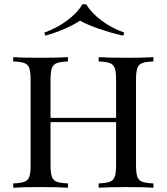

<svg xmlns="http://www.w3.org/2000/svg" viewBox="-20 -874 777 894"><path d="M42 0ZM613.3 -502V-106Q613.3 -68.4 619.4 -51.3Q625.5 -34.2 641.8 -27.8Q658.2 -21.5 694.3 -20V0Q652.8 -2.9 566.4 -2.9Q486.3 -2.9 439.5 0V-20Q475.6 -21.5 491.9 -27.8Q508.3 -34.2 514.4 -51.3Q520.5 -68.4 520.5 -106V-305.2H215.3V-106Q215.3 -68.4 221.4 -51.3Q227.5 -34.2 243.9 -27.8Q260.3 -21.5 296.4 -20V0Q250.5 -2.9 169.4 -2.9Q83.5 -2.9 41.5 0V-20Q77.6 -21.5 94 -27.8Q110.4 -34.2 116.5 -51.3Q122.6 -68.4 122.6 -106V-502Q122.6 -539.6 116.5 -556.6Q110.4 -573.7 94 -580.1Q77.6 -586.4 41.5 -587.9V-607.9Q83 -605 169.4 -605Q250.5 -605 296.4 -607.9V-587.9Q260.3 -586.4 243.9 -580.1Q227.5 -573.7 221.4 -556.6Q215.3 -539.6 215.3 -502V-325.2H520.5V-502Q520.5 -539.6 514.4 -556.6Q508.3 -573.7 491.9 -580.1Q475.6 -586.4 439.5 -587.9V-607.9Q486.3 -605 566.4 -605Q652.8 -605 694.3 -607.9V-587.9Q658.2 -586.4 641.8 -580.1Q625.5 -573.7 619.4 -556.6Q613.3 -539.6 613.3 -502ZM558.6 -722.2 553.7 -708Q496.1 -720.7 440.7 -740Q385.3 -759.3 352.5 -777.8Q325.7 -759.3 281.2 -740Q236.8 -720.7 191.4 -708L186.5 -722.2Q247.1 -744.1 294.2 -779.8Q341.3 -815.4 363.8 -854H381.8Q403.8 -815.4 450.9 -779.8Q498 -744.1 558.6 -722.2Z"/></svg>

Font: Playfair Display SC
Style: Regular
Weight: 400
Designer: Claus Eggers Sørensen
Foundry: Claus Eggers Sørensen
Version: Version 1.004;PS 001.004;hotconv 1.0.70;makeotf.lib2.5.58329